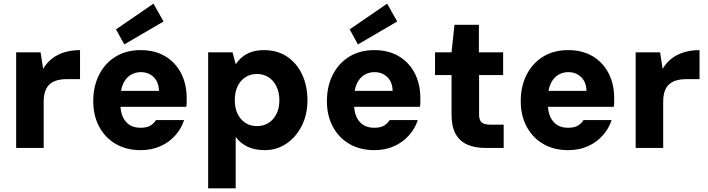

<svg xmlns="http://www.w3.org/2000/svg" viewBox="-20 -806 3855 1046"><path d="M68 0V-521H201L215 -431Q235 -465 264.5 -487.5Q294 -510 332 -521.5Q370 -533 416 -533V-375H342Q316 -375 293 -369Q270 -363 253 -349Q236 -335 227 -311Q218 -287 218 -251V0Z M746 12Q669 12 611 -21.5Q553 -55 520.5 -115.5Q488 -176 488 -255Q488 -336 520 -399Q552 -462 610 -497.5Q668 -533 746 -533Q824 -533 880 -499.5Q936 -466 966.5 -407Q997 -348 997 -271Q997 -261 997 -249Q997 -237 995 -224H594V-311H846Q845 -359 817 -386Q789 -413 747 -413Q716 -413 690.5 -397Q665 -381 650.5 -349Q636 -317 636 -268V-238Q636 -200 648 -171.5Q660 -143 684.5 -126.5Q709 -110 745 -110Q780 -110 799 -121.5Q818 -133 830 -152H983Q969 -107 935.5 -69Q902 -31 854 -9.5Q806 12 746 12ZM657 -564 612 -646 816 -786 871 -689Z M1114 220V-521H1247L1264 -456Q1279 -478 1300 -495.5Q1321 -513 1350.5 -523Q1380 -533 1418 -533Q1491 -533 1544 -497.5Q1597 -462 1626 -400Q1655 -338 1655 -260Q1655 -181 1623.5 -119.5Q1592 -58 1539.5 -23Q1487 12 1423 12Q1367 12 1328 -7Q1289 -26 1264 -60V220ZM1380 -119Q1415 -119 1442.5 -136Q1470 -153 1486 -185Q1502 -217 1502 -260Q1502 -303 1486 -335.5Q1470 -368 1442.5 -385.5Q1415 -403 1380 -403Q1344 -403 1317 -385.5Q1290 -368 1274.5 -336Q1259 -304 1259 -261Q1259 -217 1274.5 -185.5Q1290 -154 1317 -136.5Q1344 -119 1380 -119Z M2019 12Q1942 12 1884 -21.5Q1826 -55 1793.5 -115.5Q1761 -176 1761 -255Q1761 -336 1793 -399Q1825 -462 1883 -497.5Q1941 -533 2019 -533Q2097 -533 2153 -499.5Q2209 -466 2239.5 -407Q2270 -348 2270 -271Q2270 -261 2270 -249Q2270 -237 2268 -224H1867V-311H2119Q2118 -359 2090 -386Q2062 -413 2020 -413Q1989 -413 1963.5 -397Q1938 -381 1923.5 -349Q1909 -317 1909 -268V-238Q1909 -200 1921 -171.5Q1933 -143 1957.5 -126.5Q1982 -110 2018 -110Q2053 -110 2072 -121.5Q2091 -133 2103 -152H2256Q2242 -107 2208.5 -69Q2175 -31 2127 -9.5Q2079 12 2019 12ZM1930 -564 1885 -646 2089 -786 2144 -689Z M2624 0Q2569 0 2527.5 -17.5Q2486 -35 2463 -75Q2440 -115 2440 -184V-397H2350V-521H2440L2456 -671H2589V-521H2721V-397H2590V-182Q2590 -152 2603.5 -139.5Q2617 -127 2650 -127H2724V0Z M3075 12Q2998 12 2940 -21.5Q2882 -55 2849.5 -115.5Q2817 -176 2817 -255Q2817 -336 2849 -399Q2881 -462 2939 -497.5Q2997 -533 3075 -533Q3153 -533 3209 -499.5Q3265 -466 3295.5 -407Q3326 -348 3326 -271Q3326 -261 3326 -249Q3326 -237 3324 -224H2923V-311H3175Q3174 -359 3146 -386Q3118 -413 3076 -413Q3045 -413 3019.5 -397Q2994 -381 2979.5 -349Q2965 -317 2965 -268V-238Q2965 -200 2977 -171.5Q2989 -143 3013.5 -126.5Q3038 -110 3074 -110Q3109 -110 3128 -121.5Q3147 -133 3159 -152H3312Q3298 -107 3264.5 -69Q3231 -31 3183 -9.5Q3135 12 3075 12Z M3443 0V-521H3576L3590 -431Q3610 -465 3639.5 -487.5Q3669 -510 3707 -521.5Q3745 -533 3791 -533V-375H3717Q3691 -375 3668 -369Q3645 -363 3628 -349Q3611 -335 3602 -311Q3593 -287 3593 -251V0Z"/></svg>

Font: DM Sans 10pt Black
Style: Regular
Weight: 900
Version: Version 4.004;gftools[0.9.30]